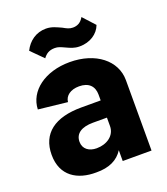

<svg xmlns="http://www.w3.org/2000/svg" viewBox="-132 -801 786 902"><g transform="rotate(-20 260.5 -350.0)"><path d="M329 -332V-303H232C100 -303 25 -248 25 -141C25 -35 101 9 194 8C259 9 303 -13 329 -54V0H473V-352C473 -450 383 -522 253 -522C129 -522 40 -455 37 -364L182 -348C185 -379 213 -400 256 -400C304 -400 329 -374 329 -332ZM93 -637 152 -578C165 -596 181 -608 210 -608C227 -608 237 -603 259 -593C279 -584 296 -575 324 -575C375 -575 417 -602 432 -643L378 -702C364 -677 345 -669 324 -669C306 -669 294 -676 276 -686C253 -696 232 -708 202 -708C153 -708 114 -680 93 -637ZM169 -154C169 -196 203 -217 259 -217H329V-175C329 -127 286 -98 235 -98C197 -98 169 -118 169 -154Z"/></g></svg>

Font: Vanilla Cream Black
Style: Regular
Weight: 900
Designer: Jeremy Tribby, Jinavaṁso
Foundry: Tribby Type
Version: Version 1.422;Glyphs 3.1.2 (3151)